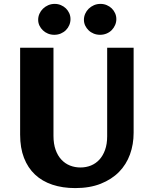

<svg xmlns="http://www.w3.org/2000/svg" viewBox="-20 -962 797 992"><path d="M256.3 -715.3V-260.3Q256.3 -218.8 267.3 -188Q278.3 -157.2 297.4 -137Q316.4 -116.7 341.6 -106.7Q366.7 -96.7 395.5 -96.7Q424.8 -96.7 450 -106.9Q475.1 -117.2 493.7 -137.5Q512.2 -157.7 522.9 -187.7Q533.7 -217.8 533.7 -257.8V-715.3H670.4V-275.9Q670.4 -216.3 651.6 -164.3Q632.8 -112.3 595 -73.7Q557.1 -35.2 500.5 -12.7Q443.8 9.8 368.7 9.8Q303.2 9.8 250.5 -7.8Q197.8 -25.4 160.9 -60.1Q124 -94.7 104 -146.2Q84 -197.8 84 -266.1V-715.3ZM177.2 -859.9Q177.2 -876 183.8 -890.9Q190.4 -905.8 201.9 -917Q213.4 -928.2 229 -935.1Q244.6 -941.9 262.7 -941.9Q279.8 -941.9 294.7 -935.5Q309.6 -929.2 320.6 -918.5Q331.5 -907.7 337.9 -893.6Q344.2 -879.4 344.2 -863.3Q344.2 -847.2 338.1 -832.5Q332 -817.9 320.8 -806.6Q309.6 -795.4 294.2 -788.8Q278.8 -782.2 260.3 -782.2Q243.2 -782.2 228 -788.3Q212.9 -794.4 201.7 -805.2Q190.4 -815.9 183.8 -829.8Q177.2 -843.8 177.2 -859.9ZM413.6 -859.9Q413.6 -876 420.2 -890.9Q426.8 -905.8 438.2 -917Q449.7 -928.2 465.3 -935.1Q481 -941.9 499 -941.9Q516.6 -941.9 531.5 -935.5Q546.4 -929.2 557.4 -918.5Q568.4 -907.7 574.7 -893.6Q581.1 -879.4 581.1 -863.3Q581.1 -847.2 574.7 -832.5Q568.4 -817.9 557.4 -806.6Q546.4 -795.4 530.8 -788.8Q515.1 -782.2 497.1 -782.2Q479.5 -782.2 464.4 -788.3Q449.2 -794.4 438 -805.2Q426.8 -815.9 420.2 -829.8Q413.6 -843.8 413.6 -859.9Z"/></svg>

Font: Proza Libre
Style: Bold
Weight: 700
Designer: Jasper de Waard
Foundry: Jasper de Waard
Version: Version 1.000; ttfautohint (v1.4.1.8-43bc)